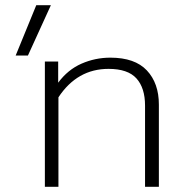

<svg xmlns="http://www.w3.org/2000/svg" viewBox="-20 -716 699 736"><path d="M119 -696H175L87 -503H40ZM152 -480H203V-399Q240 -449 292.5 -472Q345 -495 403 -495Q497 -495 543 -446Q589 -397 589 -315V0H536V-311Q536 -379 503 -415.5Q470 -452 396 -452Q276 -452 204 -343V0H152Z"/></svg>

Font: Prompt ExtraLight
Style: Regular
Weight: 275
Designer: Katatrad Team
Foundry: CadsonDemak
Version: Version 1.001